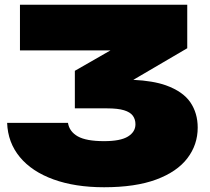

<svg xmlns="http://www.w3.org/2000/svg" viewBox="-20 -770 883 808"><path d="M64 -750H768V-567L541 -434Q624 -430 678 -411Q750 -385 781 -339.5Q812 -294 812 -233Q812 -161 768.5 -104Q725 -47 637.5 -14.5Q550 18 418 18Q296 18 205 -15Q114 -48 63.5 -109Q13 -170 10 -253H266Q272 -216 307.5 -196Q343 -176 418 -176Q487 -176 518.5 -195.5Q550 -215 550 -247Q550 -268 539 -283Q528 -298 502 -306Q476 -314 430 -314H295V-472L445 -558H64Z"/></svg>

Font: Bounded
Style: Regular
Weight: 900
Designer: Vlad Churkin
Version: Version 1.0